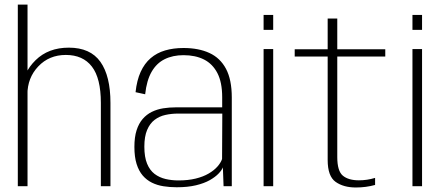

<svg xmlns="http://www.w3.org/2000/svg" viewBox="-20 -805 1932 830"><path d="M57 0H99V-785H57ZM416 0H457.5V-360Q457.5 -476.5 414 -537.8Q370.5 -599 277.5 -599Q189 -599 133.8 -544.8Q78.5 -490.5 78.5 -423L98.5 -396.5Q98.5 -468.5 145.5 -518Q192.5 -567.5 264.5 -567.5Q338.5 -567.5 377.2 -517.2Q416 -467 416 -360Z M744 4.5Q791.5 4.5 827 -4Q862.5 -12.5 886.8 -26.2Q911 -40 925 -54.8Q939 -69.5 943.5 -81.5L946.5 0H982V-383.5Q982 -460.5 957 -507.5Q932 -554.5 885.2 -576Q838.5 -597.5 773.5 -597.5Q729.5 -597.5 693.8 -587Q658 -576.5 631.2 -553.5Q604.5 -530.5 588 -494.2Q571.5 -458 566 -406.5L607.5 -397.5Q614 -457.5 635.5 -494.8Q657 -532 692 -549.2Q727 -566.5 773.5 -566.5Q824.5 -566.5 861.8 -547.8Q899 -529 919.8 -489Q940.5 -449 940.5 -384.5V-341H741Q712 -341 685.5 -336.8Q659 -332.5 636.5 -321.5Q614 -310.5 597 -291Q580 -271.5 570.5 -242Q561 -212.5 561 -170Q561 -126.5 570.5 -96.2Q580 -66 597 -46.2Q614 -26.5 637 -15.2Q660 -4 687 0.2Q714 4.5 744 4.5ZM751.5 -25Q722.5 -25 695.8 -31.2Q669 -37.5 648.2 -53.2Q627.5 -69 615.8 -97.5Q604 -126 604 -171Q604 -215 616 -243.2Q628 -271.5 648.5 -287Q669 -302.5 695.2 -308.2Q721.5 -314 749.5 -314H941L940 -117.5Q934.5 -101.5 920 -85Q905.5 -68.5 882 -54.8Q858.5 -41 825.8 -33Q793 -25 751.5 -25Z M1119.5 0H1161V-593H1119.5ZM1119.5 -740.5V-676H1161V-740.5Z M1518.5 5.5Q1562 5.5 1601.5 -5.5V-36Q1567.5 -25.5 1531.5 -25.5Q1486.5 -25.5 1462.2 -45.5Q1438 -65.5 1438 -126V-560.5H1645.5V-592H1438V-725H1396.5V-592H1254V-560.5H1396.5V-113.5Q1396.5 -43 1430.8 -18.8Q1465 5.5 1518.5 5.5Z M1763 0H1804.5V-593H1763ZM1763 -740.5V-676H1804.5V-740.5Z"/></svg>

Font: Anybody UltraCondensed Thin ExtraLight
Style: Regular
Weight: 250
Version: Version 1.111